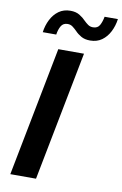

<svg xmlns="http://www.w3.org/2000/svg" viewBox="-101 -996 669 1052"><g transform="rotate(10 233.5 -469.5)"><path d="M174 -720H317L177 0H34ZM74 -797Q79 -835 95.5 -867.5Q112 -900 139 -919.5Q166 -939 204 -939Q234 -939 254.5 -926.5Q275 -914 289 -899Q300 -888 312 -879.5Q324 -871 340 -871Q366 -871 377 -891Q388 -911 393 -939H467Q462 -901 445.5 -868.5Q429 -836 402 -816.5Q375 -797 337 -797Q307 -797 287 -808.5Q267 -820 253 -835Q241 -847 229 -856Q217 -865 201 -865Q176 -865 164.5 -845Q153 -825 149 -797Z"/></g></svg>

Font: Kufam SemiBold
Style: Italic
Weight: 600
Italic angle: -11°
Designer: Artur Schmal
Foundry: Original Type
Version: Version 1.301; ttfautohint (v1.8.3)